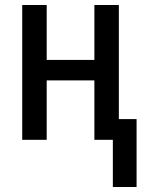

<svg xmlns="http://www.w3.org/2000/svg" viewBox="-20 -560 587 769"><path d="M432 189V0H358V-238H167V0H69V-540H167V-320H358V-540H456V-83H527V189Z"/></svg>

Font: Noto Sans Condensed Medium
Style: Regular
Weight: 500
Width: 3
Designer: Monotype Design Team
Foundry: Monotype Imaging Inc.
Version: Version 2.013; ttfautohint (v1.8.4.7-5d5b)